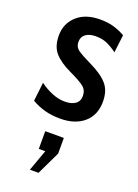

<svg xmlns="http://www.w3.org/2000/svg" viewBox="-150 -568 665 922"><g transform="rotate(20 182.0 -107.0)"><path d="M178 10Q134 10 98.8 0.2Q63.5 -9.5 31.5 -28L42.5 -123.5Q73.5 -101 106 -87.8Q138.5 -74.5 170.5 -74.5Q204.5 -74.5 224.2 -88.2Q244 -102 244 -129Q244 -158.5 223.5 -175.2Q203 -192 147.5 -218Q93 -243.5 64.5 -275.5Q36 -307.5 36 -363.5Q36 -424.5 79.2 -464Q122.5 -503.5 197.5 -503.5Q238.5 -503.5 269.5 -494Q300.5 -484.5 325.5 -469.5L314.5 -378.5Q289.5 -397.5 264.2 -409Q239 -420.5 205 -420.5Q173 -420.5 154 -406.8Q135 -393 135 -367.5Q135 -340 156.8 -325.2Q178.5 -310.5 224 -288.5Q286.5 -258.5 315.2 -225.5Q344 -192.5 344 -137Q344 -67.5 298.8 -28.8Q253.5 10 178 10ZM170 290H126L165 181.5H132V91H227V171Z"/></g></svg>

Font: Cabin Condensed Medium
Style: Regular
Weight: 500
Width: 3
Designer: Pablo Impallari
Foundry: Pablo Impallari. http://www.impallari.com Igino Marini. http://www.ikern.com
Version: Version 3.001; ttfautohint (v1.8.3)